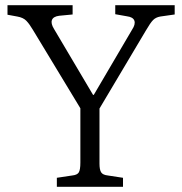

<svg xmlns="http://www.w3.org/2000/svg" viewBox="-20 -723 705 743"><path d="M200 0V-35L260 -44Q279 -46 285 -56Q291 -66 291 -94V-304L107 -608Q94 -630 82 -642.5Q70 -655 47 -659L9 -666V-703H261V-667L209 -662Q186 -659 181 -645.5Q176 -632 189 -611L340 -356H343L491 -608Q505 -629 500 -643Q495 -657 471 -660L426 -668V-703H656V-667L600 -659Q583 -656 572.5 -645.5Q562 -635 544 -604L365 -303V-90Q365 -66 371.5 -56Q378 -46 397 -44L456 -35V0Z"/></svg>

Font: Literata 18pt Light
Style: Regular
Weight: 300
Designer: Latin by Veronika Burian and Jose Scaglione. Greek by Irene Vlachou. Cyrillic by Vera Evstafieva.
Foundry: TypeTogether
Version: Version 3.103;gftools[0.9.29]